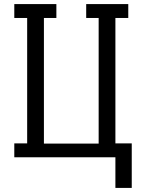

<svg xmlns="http://www.w3.org/2000/svg" viewBox="-20 -770 705 940"><path d="M545 -682V-68H625V150H545V0H50V-68H113V-682H50V-750H256V-682H195V-67H463V-682H402V-750H608V-682Z"/></svg>

Font: Kelly Slab
Style: Regular
Weight: 400
Designer: Denis Masharov
Foundry: Denis Masharov
Version: Version 1.001